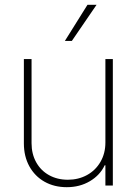

<svg xmlns="http://www.w3.org/2000/svg" viewBox="-20 -778 574 805"><path d="M421.9 -530.3H453.1V0H421.9V-85H418.9Q399.4 -43.5 356.9 -18.3Q314.5 6.8 259.8 6.8Q207.5 6.8 166.7 -16.1Q126 -39.1 103 -80.8Q80.1 -122.6 80.1 -176.8V-530.3H112.3V-177.7Q112.3 -132.8 131.6 -97.9Q150.9 -63 185.5 -43.7Q220.2 -24.4 264.6 -24.4Q308.6 -24.4 344.5 -43.9Q380.4 -63.5 401.1 -99.1Q421.9 -134.8 421.9 -180.7ZM346.7 -757.8H384.8L281.2 -606.4H252Z"/></svg>

Font: Pretendard Thin
Style: Regular
Weight: 100
Designer: Base glyphs from Inter by Rasmus Andersson; Hangeul glyphs from Noto Sans CJK(Source Han Sans) by Jang Soo-young and Kan
Foundry: Kil Hyung-jin
Version: Version 1.309